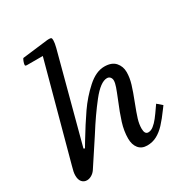

<svg xmlns="http://www.w3.org/2000/svg" viewBox="-163 -815 906 949"><g transform="rotate(-30 289.5 -340.5)"><path d="M257.3 -633.8Q263.7 -658.7 263.7 -673.8Q263.7 -684.1 260.7 -687Q257.8 -689.9 247.6 -689.9Q241.7 -689.9 238.3 -689.5L92.8 -671.9Q89.4 -671.4 84.5 -658.4Q79.6 -645.5 79.6 -638.2Q79.6 -635.3 81.8 -633.8Q84 -632.3 92.8 -632.3H179.7L32.7 -89.4Q27.8 -72.3 25.6 -61.5Q23.4 -50.8 23.4 -40Q23.4 -15.6 34.4 -3.2Q45.4 9.3 62.5 9.3Q75.7 9.3 89.1 1.5Q102.5 -6.3 111.8 -20Q187 -133.3 203.6 -159.7L209 -168Q259.8 -249 311 -314Q362.3 -378.9 398.9 -378.9Q410.6 -378.9 417 -370.8Q423.3 -362.8 423.3 -352.1Q423.3 -338.4 416 -317.4Q408.7 -296.4 393.6 -259.3Q368.7 -199.7 354.7 -154.8Q340.8 -109.9 340.8 -67.9Q340.8 -32.7 357.9 -11.7Q375 9.3 406.2 9.3Q437 9.3 461.9 -4.2Q486.8 -17.6 509.8 -42Q532.7 -66.4 564 -109.4L574.7 -124Q561.5 -135.7 546.9 -147.9L540.5 -138.7Q517.1 -104.5 502.7 -86.2Q488.3 -67.9 473.4 -56.2Q458.5 -44.4 443.4 -44.4Q422.9 -44.4 422.9 -77.1Q422.9 -102.1 431.4 -129.9Q439.9 -157.7 458.5 -205.6Q478 -255.4 488.5 -290Q499 -324.7 499 -356.4Q499 -388.7 478.8 -411.9Q458.5 -435.1 416 -435.1Q368.7 -435.1 319.6 -390.9Q270.5 -346.7 232.4 -291.5Q194.3 -236.3 150.4 -163.6Q144.5 -152.8 131.8 -132.3L125 -135.7Z"/></g></svg>

Font: Radley
Style: Italic
Weight: 400
Italic angle: -12°
Designer: Vernon Adams
Foundry: Vernon Adams
Version: Version 1.003; ttfautohint (v1.6)